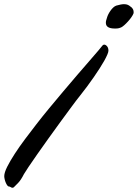

<svg xmlns="http://www.w3.org/2000/svg" viewBox="-88 -882 652 908"><path d="M291 -430.2Q274.4 -409.7 249.8 -376.2Q225.1 -342.8 197 -304.4Q168.9 -266.1 140.4 -226.1Q111.8 -186 87.6 -151.6Q63.5 -117.2 46.6 -92Q29.8 -66.9 24.9 -58.1Q11.2 -30.8 -2.4 -16.8Q-16.1 -2.9 -22 2.9Q-24.4 5.4 -25.9 5.6Q-27.3 5.9 -28.8 5.9Q-33.7 5.9 -37.6 2.9Q-41.5 0 -45.9 0Q-49.8 0 -53.7 -5.4Q-57.6 -10.7 -60.8 -18.3Q-64 -25.9 -65.9 -34.2Q-67.9 -42.5 -67.9 -48.8Q-67.9 -65.4 -54 -93.3Q-40 -121.1 -18.3 -154.5Q3.4 -188 30.3 -223.9Q57.1 -259.8 83 -293Q110.8 -329.1 144.5 -369.9Q178.2 -410.6 212.2 -450.9Q246.1 -491.2 278.3 -528.6Q310.5 -565.9 336.2 -595.5Q361.8 -625 377.9 -643.8Q394 -662.6 396 -666Q399.4 -670.9 404.8 -670.9Q411.6 -670.9 418.2 -663.3Q424.8 -655.8 424.8 -642.1Q424.8 -635.7 419.4 -623.3Q414.1 -610.8 404.8 -594.2Q395.5 -577.6 382.8 -557.9Q370.1 -538.1 355.2 -516.6Q340.3 -495.1 324 -473.1Q307.6 -451.2 291 -430.2ZM418 -798.3Q419.9 -805.7 424.3 -814.5Q428.7 -823.2 434.6 -831.5Q440.4 -839.8 447.5 -846.4Q454.6 -853 461.9 -855.5Q472.2 -858.4 481.9 -860.4Q491.7 -862.3 498 -862.3Q509.3 -862.3 516.4 -859.1Q523.4 -856 528.8 -851.1Q536.1 -846.7 540 -839.8Q543.9 -833 543.9 -826.2Q543.9 -823.7 543.9 -821.8Q543.9 -819.8 543 -817.4Q540 -810.1 533.2 -800.3Q526.4 -790.5 517.6 -780.8Q508.8 -771 500 -763.2Q491.2 -755.4 484.9 -752.4Q475.1 -748.5 469.7 -747.8Q464.4 -747.1 460 -747.1H454.6Q434.1 -747.1 423.3 -753.7Q412.6 -760.3 412.6 -774.4Q412.6 -779.8 414.1 -785.6Q415.5 -791.5 418 -798.3Z"/></svg>

Font: Oregano
Style: Italic
Weight: 400
Italic angle: -12°
Designer: Astigmatic (AOETI)
Foundry: Astigmatic (AOETI)
Version: Version 1.000